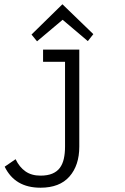

<svg xmlns="http://www.w3.org/2000/svg" viewBox="-20 -688 586 901"><path d="M169.9 192.9Q49.8 192.9 2 94.2L53.2 59.1Q70.8 96.2 99.4 116.2Q127.9 136.2 169.9 136.2Q203.1 136.2 225.6 126.7Q248 117.2 261 99.6Q273.9 82 279.5 57.1Q285.2 32.2 285.2 0V-397.9H182.1V-455.1H352.1V0Q352.1 87.9 305.9 140.4Q259.8 192.9 169.9 192.9ZM418 -527.8 392.1 -495.1 273.9 -595.2 153.8 -494.1 127.9 -525.9 272.9 -668Z"/></svg>

Font: Anonymous Pro
Style: Regular
Weight: 400
Monospace: yes
Designer: Mark Simonson
Version: Version 1.002